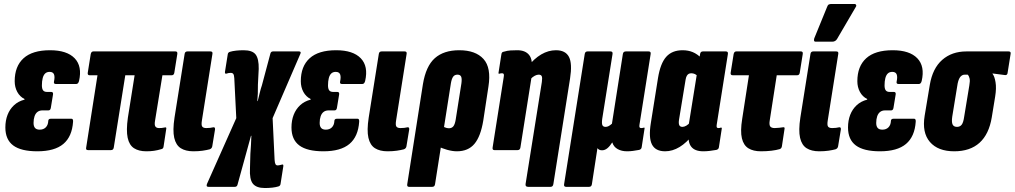

<svg xmlns="http://www.w3.org/2000/svg" viewBox="-20 -756 5110 967"><path d="M168 6Q86 6 46.5 -23.5Q7 -53 7 -114Q7 -149 18 -177.5Q29 -206 50.5 -226Q72 -246 103 -254L104 -257Q80 -269 67 -293Q54 -317 54 -347Q54 -422 98.5 -462.5Q143 -503 232 -503Q317 -503 356 -462.5Q395 -422 378 -348Q374 -333 364 -333H261Q249 -333 252 -346Q257 -369 252 -381.5Q247 -394 230 -394Q216 -394 207.5 -386Q199 -378 195 -362.5Q191 -347 191 -326Q191 -309 197 -301Q203 -293 217 -293H238Q249 -293 247 -280L236 -213Q234 -200 224 -200H194Q179 -200 169 -192.5Q159 -185 154 -170.5Q149 -156 149 -137Q149 -120 156.5 -111.5Q164 -103 180 -103Q199 -103 210.5 -114.5Q222 -126 223 -146Q223 -158 236 -158H340Q349 -158 348 -143Q343 -68 299 -31Q255 6 168 6Z M717 6Q679 6 655 -9.5Q631 -25 623 -62Q615 -99 624 -163L658 -377H611L553 -13Q551 0 539 0H423Q411 0 414 -13L471 -377H431Q420 -377 422 -390L437 -484Q440 -497 450 -497H864Q875 -497 873 -484L858 -390Q856 -377 845 -377H798L761 -149Q757 -127 762.5 -119Q768 -111 781 -111Q788 -111 794.5 -111.5Q801 -112 810 -114Q820 -117 817 -105L804 -19Q803 -7 793 -5Q773 1 755.5 3.5Q738 6 717 6Z M954 6Q915 6 890.5 -9.5Q866 -25 857.5 -62Q849 -99 859 -164L910 -485Q912 -497 924 -497H1040Q1052 -497 1050 -485L997 -150Q993 -126 998.5 -118.5Q1004 -111 1019 -111Q1028 -111 1038 -112Q1048 -113 1055 -115Q1064 -116 1063 -104L1049 -19Q1047 -8 1036 -4Q1021 0 1000.5 3Q980 6 954 6Z M1314 191Q1271 191 1253.5 169Q1236 147 1239 92L1241 19Q1243 -4 1244 -26.5Q1245 -49 1246 -72H1244Q1238 -49 1231.5 -26.5Q1225 -4 1219 19L1176 175Q1173 185 1163 185H1030Q1016 185 1023 169L1170 -161L1160 -362Q1159 -378 1155 -383.5Q1151 -389 1142 -389Q1136 -389 1130.5 -388Q1125 -387 1120 -385Q1112 -383 1113 -394L1127 -482Q1128 -492 1138 -495Q1151 -499 1169 -501Q1187 -503 1207 -503Q1251 -503 1267.5 -481.5Q1284 -460 1283 -409L1279 -330Q1279 -303 1278.5 -285Q1278 -267 1276 -247H1278Q1284 -270 1288.5 -289.5Q1293 -309 1299 -326L1342 -487Q1345 -497 1355 -497H1486Q1499 -497 1492 -483L1353 -161L1363 49Q1364 65 1367.5 71Q1371 77 1378 77Q1384 77 1389.5 75.5Q1395 74 1400 73Q1408 70 1407 81L1393 170Q1392 180 1382 183Q1369 187 1351.5 189Q1334 191 1314 191Z M1609 6Q1527 6 1487.5 -23.5Q1448 -53 1448 -114Q1448 -149 1459 -177.5Q1470 -206 1491.5 -226Q1513 -246 1544 -254L1545 -257Q1521 -269 1508 -293Q1495 -317 1495 -347Q1495 -422 1539.5 -462.5Q1584 -503 1673 -503Q1758 -503 1797 -462.5Q1836 -422 1819 -348Q1815 -333 1805 -333H1702Q1690 -333 1693 -346Q1698 -369 1693 -381.5Q1688 -394 1671 -394Q1657 -394 1648.5 -386Q1640 -378 1636 -362.5Q1632 -347 1632 -326Q1632 -309 1638 -301Q1644 -293 1658 -293H1679Q1690 -293 1688 -280L1677 -213Q1675 -200 1665 -200H1635Q1620 -200 1610 -192.5Q1600 -185 1595 -170.5Q1590 -156 1590 -137Q1590 -120 1597.5 -111.5Q1605 -103 1621 -103Q1640 -103 1651.5 -114.5Q1663 -126 1664 -146Q1664 -158 1677 -158H1781Q1790 -158 1789 -143Q1784 -68 1740 -31Q1696 6 1609 6Z M1932 6Q1893 6 1868.5 -9.5Q1844 -25 1835.5 -62Q1827 -99 1837 -164L1888 -485Q1890 -497 1902 -497H2018Q2030 -497 2028 -485L1975 -150Q1971 -126 1976.5 -118.5Q1982 -111 1997 -111Q2006 -111 2016 -112Q2026 -113 2033 -115Q2042 -116 2041 -104L2027 -19Q2025 -8 2014 -4Q1999 0 1978.5 3Q1958 6 1932 6Z M2040 185Q2029 185 2031 172L2110 -332Q2125 -423 2170 -463Q2215 -503 2293 -503Q2375 -503 2415 -459Q2455 -415 2440 -320L2414 -149Q2401 -69 2369.5 -31.5Q2338 6 2281 6Q2259 6 2232 -1.5Q2205 -9 2185 -20L2201 -125Q2210 -119 2220.5 -114.5Q2231 -110 2241 -110Q2255 -110 2263 -119.5Q2271 -129 2275 -153L2304 -337Q2307 -360 2302.5 -370Q2298 -380 2284 -380Q2270 -380 2262.5 -370Q2255 -360 2251 -337L2171 172Q2169 185 2157 185Z M2640 185Q2625 185 2627 171L2709 -343Q2712 -364 2708.5 -372Q2705 -380 2693 -380Q2684 -380 2673.5 -374.5Q2663 -369 2652 -358L2637 -419Q2670 -461 2706 -482Q2742 -503 2780 -503Q2828 -503 2845.5 -469.5Q2863 -436 2851 -360L2767 171Q2765 185 2753 185ZM2470 0Q2459 0 2461 -13L2517 -368Q2519 -379 2517 -383Q2515 -387 2509 -387Q2505 -387 2502 -386.5Q2499 -386 2496 -385Q2489 -383 2491 -391L2505 -481Q2506 -489 2509 -492Q2512 -495 2519 -496Q2535 -501 2551.5 -502Q2568 -503 2585 -503Q2626 -503 2645 -479Q2664 -455 2657 -407L2655 -395L2659 -380L2601 -13Q2599 0 2587 0Z M2831 185Q2819 185 2821 172L2925 -484Q2927 -497 2939 -497H3055Q3067 -497 3065 -484L3013 -157Q3010 -134 3014 -125.5Q3018 -117 3030 -117Q3038 -117 3045.5 -121Q3053 -125 3062 -133L3117 -484Q3119 -497 3132 -497H3247Q3259 -497 3257 -484L3201 -130Q3199 -119 3201 -115Q3203 -111 3209 -111Q3213 -111 3215.5 -111.5Q3218 -112 3222 -113Q3228 -115 3226 -107L3212 -16Q3211 -4 3199 -1Q3182 2 3168 4Q3154 6 3138 6Q3111 6 3091 -5Q3071 -16 3064 -38H3063Q3051 -19 3038.5 -9Q3026 1 3012 1Q3004 1 2998 -2Q2992 -5 2989 -10L2961 172Q2959 185 2947 185Z M3330 6Q3281 6 3263.5 -28.5Q3246 -63 3258 -137L3294 -363Q3306 -437 3335.5 -470Q3365 -503 3418 -503Q3446 -503 3469 -493.5Q3492 -484 3514 -462L3498 -368Q3489 -379 3480 -383Q3471 -387 3462 -387Q3454 -387 3448.5 -384Q3443 -381 3439 -374Q3435 -367 3433 -355L3400 -154Q3397 -135 3401 -126Q3405 -117 3417 -117Q3426 -117 3436.5 -123Q3447 -129 3457 -141L3471 -79Q3438 -37 3402.5 -15.5Q3367 6 3330 6ZM3522 6Q3435 6 3450 -91L3452 -104L3447 -117L3496 -422L3500 -447L3506 -484Q3508 -497 3520 -497H3636Q3648 -497 3646 -484L3590 -130Q3588 -119 3590 -115Q3592 -111 3598 -111Q3601 -111 3604 -111.5Q3607 -112 3609 -113Q3617 -115 3615 -107L3601 -16Q3600 -4 3588 -1Q3571 2 3554.5 4Q3538 6 3522 6Z M3812 6Q3774 6 3749.5 -9Q3725 -24 3716.5 -59.5Q3708 -95 3718 -157L3752 -377H3670Q3658 -377 3660 -390L3675 -484Q3678 -497 3688 -497H4014Q4025 -497 4023 -484L4008 -390Q4006 -377 3995 -377H3892L3857 -151Q3853 -128 3859 -119.5Q3865 -111 3882 -111Q3892 -111 3904.5 -112.5Q3917 -114 3924 -115Q3934 -117 3931 -105L3918 -19Q3916 -8 3907 -5Q3890 0 3866 3Q3842 6 3812 6Z M4106 6Q4067 6 4042.5 -9.5Q4018 -25 4009.5 -62Q4001 -99 4011 -164L4062 -485Q4064 -497 4076 -497H4192Q4204 -497 4202 -485L4149 -150Q4145 -126 4150.5 -118.5Q4156 -111 4171 -111Q4180 -111 4190 -112Q4200 -113 4207 -115Q4216 -116 4215 -104L4201 -19Q4199 -8 4188 -4Q4173 0 4152.5 3Q4132 6 4106 6ZM4089 -546Q4081 -546 4080 -551Q4079 -556 4081 -563L4146 -722Q4149 -731 4154.5 -733.5Q4160 -736 4168 -736H4283Q4290 -736 4292 -730.5Q4294 -725 4289 -719L4196 -560Q4188 -546 4171 -546Z M4412 6Q4330 6 4290.5 -23.5Q4251 -53 4251 -114Q4251 -149 4262 -177.5Q4273 -206 4294.5 -226Q4316 -246 4347 -254L4348 -257Q4324 -269 4311 -293Q4298 -317 4298 -347Q4298 -422 4342.5 -462.5Q4387 -503 4476 -503Q4561 -503 4600 -462.5Q4639 -422 4622 -348Q4618 -333 4608 -333H4505Q4493 -333 4496 -346Q4501 -369 4496 -381.5Q4491 -394 4474 -394Q4460 -394 4451.5 -386Q4443 -378 4439 -362.5Q4435 -347 4435 -326Q4435 -309 4441 -301Q4447 -293 4461 -293H4482Q4493 -293 4491 -280L4480 -213Q4478 -200 4468 -200H4438Q4423 -200 4413 -192.5Q4403 -185 4398 -170.5Q4393 -156 4393 -137Q4393 -120 4400.5 -111.5Q4408 -103 4424 -103Q4443 -103 4454.5 -114.5Q4466 -126 4467 -146Q4467 -158 4480 -158H4584Q4593 -158 4592 -143Q4587 -68 4543 -31Q4499 6 4412 6Z M4786 6Q4704 6 4663.5 -41Q4623 -88 4637 -173L4663 -329Q4677 -412 4725.5 -454.5Q4774 -497 4847 -497H5060Q5072 -497 5070 -485L5055 -391Q5054 -376 5041 -378L4979 -386V-384Q4989 -372 4994 -342Q4999 -312 4992 -269L4975 -165Q4961 -80 4913.5 -37Q4866 6 4786 6ZM4800 -117Q4815 -117 4823.5 -128Q4832 -139 4836 -168L4862 -326Q4866 -348 4863.5 -360Q4861 -372 4854 -380H4839Q4824 -380 4814.5 -366Q4805 -352 4801 -322L4776 -169Q4772 -142 4777.5 -129.5Q4783 -117 4800 -117Z"/></svg>

Font: Sofia Sans Extra Condensed Black
Style: Italic
Weight: 900
Italic angle: -9°
Version: Version 4.100